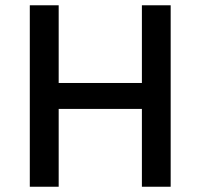

<svg xmlns="http://www.w3.org/2000/svg" viewBox="-20 -710 763 730"><path d="M93.3 0V-689.9H203.1V-394.5H519.5V-689.9H628.9V0H519.5V-295.9H203.1V0Z"/></svg>

Font: Acari Sans SemiBold
Style: Regular
Weight: 600
Designer: Alfredo Marco Pradil and Stefan Peev
Foundry: Hanken Design Co.
Version: Version 1.045;January 11, 2019;FontCreator 11.5.0.2425 64-bi